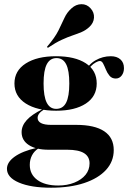

<svg xmlns="http://www.w3.org/2000/svg" viewBox="-20 -696 610 909"><path d="M221.8 192.7Q126.6 192.7 69.8 168.5Q12.9 144.4 12.9 103.2Q12.9 71.8 49.6 45.6Q86.3 19.4 154 4L162.1 6.5Q141.9 19.4 131.5 39.5Q121 59.7 121 84.7Q121 129.8 156.9 156Q192.7 182.3 255.6 182.3Q298.4 182.3 332.3 168.5Q366.1 154.8 385.1 131.5Q404 108.1 404 77.4Q404 45.2 377.8 29Q351.6 12.9 298.4 12.9H209.7Q150.8 12.9 116.5 -9.3Q82.3 -31.5 82.3 -70.2Q82.3 -100.8 106.5 -127.4Q130.6 -154 179.8 -178.2L187.9 -177.4Q172.6 -167.7 165.3 -158.1Q158.1 -148.4 158.1 -137.9Q158.1 -121.8 174.2 -113.3Q190.3 -104.8 221.8 -104.8H341.1Q428.2 -104.8 473.4 -74.6Q518.5 -44.4 518.5 14.5Q518.5 68.5 481.9 108.5Q445.2 148.4 378.6 170.6Q312.1 192.7 221.8 192.7ZM246 -171.8Q155.6 -171.8 102 -206Q48.4 -240.3 48.4 -300.8Q48.4 -361.3 102 -395.6Q155.6 -429.8 245.2 -429.8Q334.7 -429.8 386.3 -396.4Q437.9 -362.9 437.9 -300.8Q437.9 -239.5 386.3 -205.6Q334.7 -171.8 246 -171.8ZM246 -180.6Q278.2 -180.6 293.1 -210.1Q308.1 -239.5 308.1 -300.8Q308.1 -362.9 293.1 -391.9Q278.2 -421 247.6 -421Q216.9 -421 201.6 -391.9Q186.3 -362.9 186.3 -300.8Q186.3 -239.5 201.2 -210.1Q216.1 -180.6 246 -180.6ZM528.2 -324.2Q509.7 -324.2 498.8 -337.1Q487.9 -350 481.5 -366.1Q475 -382.3 468.5 -394.8Q462.1 -407.3 452.4 -407.3Q446 -407.3 433.9 -400.8Q421.8 -394.4 410.1 -382.3Q398.4 -370.2 390.3 -350.8L385.5 -358.1Q398.4 -391.1 432.3 -410.5Q466.1 -429.8 504.8 -429.8Q533.1 -429.8 550 -414.9Q566.9 -400 566.9 -373.4Q566.9 -352.4 556 -338.3Q545.2 -324.2 528.2 -324.2ZM206.5 -469.4 202.4 -474.2Q240.3 -518.5 256.9 -552Q273.4 -585.5 285.1 -611.3Q296.8 -637.1 318.5 -656.5Q339.5 -675.8 365.3 -676.2Q391.1 -676.6 408.9 -656.5Q426.6 -637.1 425 -612.1Q423.4 -587.1 402.4 -567.7Q385.5 -552.4 366.5 -544.4Q347.6 -536.3 324.6 -528.6Q301.6 -521 272.6 -507.7Q243.5 -494.4 206.5 -469.4Z"/></svg>

Font: Playfair 144pt SemiExpanded Black
Style: Regular
Weight: 900
Width: 6
Designer: Claus Eggers Sørensen
Foundry: Claus Eggers Sørensen
Version: Version 2.203